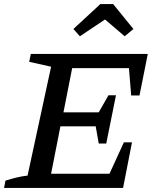

<svg xmlns="http://www.w3.org/2000/svg" viewBox="-21 -927 760 947"><path d="M-1 0 6 -36Q34 -45 61 -51.5Q88 -58 115 -61L231 -598L123 -622L131 -661H708L667 -456H626L615 -591H335L292 -373H466L514 -457H551L503 -219H466L451 -304H277L231 -70H519L590 -225H630L586 0ZM537 -907 637 -784 594 -748 497 -831 373 -748 341 -784 474 -907Z"/></svg>

Font: Piazzolla Thin SemiBold
Style: Italic
Weight: 600
Italic angle: -11.3°
Version: Version 2.005